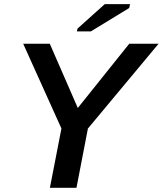

<svg xmlns="http://www.w3.org/2000/svg" viewBox="-20 -897 777 917"><path d="M399.9 -283.2 345.2 0H218.3L273.4 -283.2L90.8 -688H217.8L351.6 -381.3L597.2 -688H737.3ZM597.2 -858.9 414.1 -747.1H347.2L350.1 -760.3L480.5 -877.4H601.1Z"/></svg>

Font: Arimo SemiBold
Style: Italic
Weight: 600
Italic angle: -12°
Version: Version 1.33